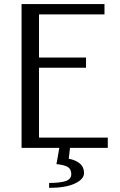

<svg xmlns="http://www.w3.org/2000/svg" viewBox="-20 -720 586 935"><path d="M320.8 0 314.9 53.2Q347.2 58.6 368.2 75.9Q389.2 93.3 389.2 123Q389.2 152.8 344.5 173.8Q299.8 194.8 219.2 194.8V170.9Q273.4 170.9 300.3 161.6Q327.1 152.3 327.1 128.4Q327.1 104.5 311.3 94Q295.4 83.5 254.9 79.1L269 0H85V-700.2H488.8V-649.9H169.9V-439.9H398.9V-390.1H169.9V-49.8H504.9V0Z"/></svg>

Font: Pfennig
Style: Medium
Weight: 500
Version: Version 20120410 ; ttfautohint (v0.8)